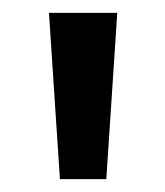

<svg xmlns="http://www.w3.org/2000/svg" viewBox="-20 -734 256 298"><path d="M162 -714 145 -456H73L56 -714Z"/></svg>

Font: Noto Sans Gujarati UI ExtraCondensed Medium
Style: Regular
Weight: 500
Width: 2
Designer: Jelle Bosma - Monotype Design Team, Universal Thirst
Foundry: Monotype Imaging Inc.
Version: Version 2.106; ttfautohint (v1.8.4.7-5d5b)